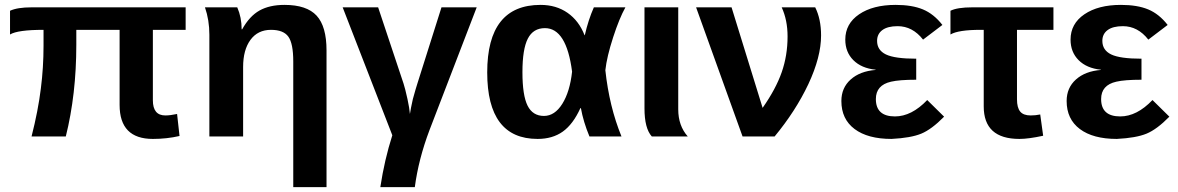

<svg xmlns="http://www.w3.org/2000/svg" viewBox="-20 -558 4818 785"><path d="M739 -436H605V-148Q605 -86 656 -86Q676 -86 704 -92L714 -2Q662 10 605 10Q469 10 469 -129V-436H292V-375Q292 -172 249 0H109Q136 -106 147 -196Q158 -282 158 -371V-436Q52 -436 21 -417V-514Q51 -528 109 -528H739Z M1315 207H1179V-307Q1179 -380 1159 -408Q1139 -436 1088 -436Q1034 -436 1004 -395Q974 -354 974 -284V0H836V-416Q836 -476 818 -528H950Q968 -487 968 -438H970Q1000 -492 1041 -515Q1082 -538 1143 -538Q1234 -538 1274.5 -494Q1315 -450 1315 -352Z M1584 -5 1381 -528H1526L1630 -216Q1636 -198 1646 -153Q1654 -116 1656 -92Q1659 -113 1668 -153Q1681 -200 1687 -218L1785 -528H1929L1736 -26Q1691 93 1676 207H1535Q1552 95 1584 -5Z M2355 -116H2353Q2323 -50 2281 -20Q2239 10 2178 10Q1972 10 1972 -262Q1972 -538 2190 -538Q2254 -538 2300.5 -505.5Q2347 -473 2370 -414H2371Q2385 -476 2408 -528H2537Q2512 -483 2487 -406Q2461 -326 2455 -271Q2471 -122 2521 0H2390Q2365 -60 2355 -116ZM2116 -263Q2116 -168 2137 -126Q2158 -84 2204 -84Q2248 -84 2279 -133.5Q2310 -183 2319 -265Q2296 -443 2208 -443Q2160 -443 2138 -400Q2116 -357 2116 -263Z M2792 0H2645Q2615 -33 2615 -115V-528H2753V-111Q2753 -44 2792 0Z M3337 -413Q3337 -325 3285 -214Q3233 -104 3147 0H3016L2826 -528H2971L3098 -117Q3152 -194 3176 -262.5Q3200 -331 3200 -409Q3200 -476 3176 -528H3313Q3337 -480 3337 -413Z M3639 -82Q3707 -82 3771 -149L3840 -81Q3789 -29 3746.5 -11.5Q3704 6 3625 10Q3528 10 3474 -30.5Q3420 -71 3420 -145Q3420 -199 3458 -233Q3496 -267 3560 -272V-273Q3502 -279 3469 -312Q3436 -345 3436 -396Q3436 -461 3492.5 -499.5Q3549 -538 3642 -538Q3709 -538 3753.5 -519.5Q3798 -501 3833 -456L3754 -396Q3711 -451 3650 -451Q3609 -451 3587.5 -435Q3566 -419 3566 -391Q3566 -353 3602 -335.5Q3638 -318 3726 -318V-232Q3657 -232 3623 -224Q3561 -210 3561 -153Q3561 -82 3639 -82Z M4002 -436H3989Q3898 -436 3866 -417V-514Q3894 -528 3955 -528H4287V-436H4138V-152Q4138 -118 4151 -102Q4164 -86 4194 -86Q4214 -86 4233 -90L4245 -3Q4185 10 4148 10Q4002 10 4002 -123Z M4560 -82Q4628 -82 4692 -149L4761 -81Q4710 -29 4667.5 -11.5Q4625 6 4546 10Q4449 10 4395 -30.5Q4341 -71 4341 -145Q4341 -199 4379 -233Q4417 -267 4481 -272V-273Q4423 -279 4390 -312Q4357 -345 4357 -396Q4357 -461 4413.5 -499.5Q4470 -538 4563 -538Q4630 -538 4674.5 -519.5Q4719 -501 4754 -456L4675 -396Q4632 -451 4571 -451Q4530 -451 4508.5 -435Q4487 -419 4487 -391Q4487 -353 4523 -335.5Q4559 -318 4647 -318V-232Q4578 -232 4544 -224Q4482 -210 4482 -153Q4482 -82 4560 -82Z"/></svg>

Font: Libra Sans
Style: Bold
Weight: 700
Foundry: Context Ltd
Version: Version 1.000